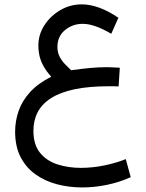

<svg xmlns="http://www.w3.org/2000/svg" viewBox="-20 -509 659 867"><path d="M521 -203.1Q500.5 -204.1 490 -204.8Q479.5 -205.6 462.4 -205.6Q424.3 -205.6 387.7 -202.1Q351.1 -198.7 301.3 -191.9Q288.1 -204.1 273.7 -219Q259.3 -233.9 249.3 -252.9Q239.3 -272 239.3 -296.9Q239.3 -345.2 273.7 -373.3Q308.1 -401.4 353.5 -401.4Q380.4 -401.4 412.8 -389.9Q445.3 -378.4 482.4 -356.4L514.6 -428.7Q470.2 -459 428.7 -474.1Q387.2 -489.3 348.6 -489.3Q297.4 -489.3 252.7 -463.4Q208 -437.5 180.7 -395.3Q153.3 -353 153.3 -303.7Q153.3 -277.8 158.9 -254.6Q164.6 -231.4 177.2 -209Q189.9 -186.5 211.4 -162.6Q151.4 -132.3 115.5 -92.8Q79.6 -53.2 64 -7.8Q48.3 37.6 48.3 85.4Q48.3 152.8 73.2 200.7Q98.1 248.5 140.9 278.8Q183.6 309.1 237.8 323.2Q292 337.4 351.1 337.4Q407.7 337.4 464.4 325.4Q521 313.5 570.3 291L547.9 209.5Q505.9 226.6 452.1 237.8Q398.4 249 344.7 249Q288.6 249 239.7 233.4Q190.9 217.8 160.9 181.2Q130.9 144.5 130.9 81.5Q130.9 34.7 150.1 -2.4Q169.4 -39.6 210.7 -65.9Q252 -92.3 317.1 -106Q382.3 -119.6 474.6 -119.6Q482.9 -119.6 491 -119.6Q499 -119.6 515.6 -118.7Z"/></svg>

Font: Vazirmatn NL
Style: Regular
Weight: 400
Designer: Saber Rastikerdar
Foundry: Saber Rastikerdar
Version: Version 33.003